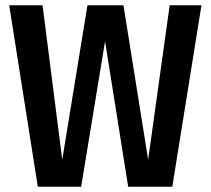

<svg xmlns="http://www.w3.org/2000/svg" viewBox="-20 -711 802 731"><path d="M747 -691 636 0H468L380 -554L289 0H124L15 -691H142L217 -103L313 -691H450L544 -103L626 -691Z"/></svg>

Font: Fira Sans Condensed Medium
Style: Regular
Weight: 500
Width: 3
Designer: Carrois Corporate & Edenspiekermann AG
Foundry: Carrois Corporate GbR & Edenspiekermann AG
Version: Version 4.203;PS 004.203;hotconv 1.0.88;makeotf.lib2.5.64775